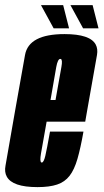

<svg xmlns="http://www.w3.org/2000/svg" viewBox="-49 -742 413 766"><path d="M100.5 4.5Q0.5 4.5 -22 -37.5Q-32 -55.5 -27 -81.5Q-12 -167 11 -299Q36 -439 50.8 -522.5Q65.5 -606 208.5 -606Q311 -606 333 -564Q342 -547 338 -523Q323 -440.5 299 -302.5Q294.5 -278 291 -256.5H137Q119.5 -158.5 114.5 -129.5Q109 -97 116 -94Q116.5 -93.5 117.5 -93.5Q125.5 -93.5 131.8 -120.2Q138 -147 150.5 -217H284Q272.5 -151.5 260 -108.2Q247.5 -65 228.5 -40.5Q209.5 -16 179 -5.8Q148.5 4.5 100.5 4.5ZM152.5 -343H172.5Q190.5 -444 196 -475Q201 -503 194 -506.5Q193 -507 191.5 -507Q181.5 -507 175.5 -475Q170.5 -447.5 152.5 -343ZM282.5 -629 232 -721.5H320.5L344 -629ZM165 -629 114.5 -721.5H203L226.5 -629Z"/></svg>

Font: Anybody UltraCondensed Regular
Style: Bold Italic
Weight: 700
Width: 1
Italic angle: -10°
Designer: Tyler Finck
Foundry: Etcetera Type Company
Version: Version 1.010; ttfautohint (v1.8.3) -l 8 -r 50 -G 200 -x 14 